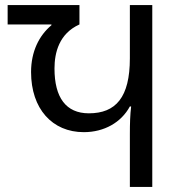

<svg xmlns="http://www.w3.org/2000/svg" viewBox="-20 -734 706 754"><path d="M490 0H578V-714H490V-505C490 -352 435 -289 329 -289C239 -289 194 -351 194 -465C194 -527 212 -602 292 -638V-714H10V-638H182V-635C133 -594 102 -531 102 -451C102 -307 185 -215 309 -215C389 -215 456 -253 490 -316H495C491 -283 490 -248 490 -208Z"/></svg>

Font: Noto Sans Georgian SemiCondensed
Style: Regular
Weight: 400
Width: 4
Designer: Monotype Design Team, Akaki Razmadze
Foundry: Google LLC
Version: Version 2.005